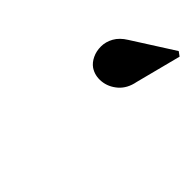

<svg xmlns="http://www.w3.org/2000/svg" viewBox="-16 -1200 547 547"><g transform="rotate(-45 257.0 -926.5)"><path d="M505 -837 367.5 -872.5Q336 -878.5 318.2 -899Q300.5 -919.5 298 -944.5Q295.5 -969.5 308.5 -989Q317 -1001 332.5 -1008.5Q348 -1016 367 -1016Q386 -1016 404 -1006Q422 -996 435.5 -974L514.5 -850Z"/></g></svg>

Font: Bodoni Moda 11pt ExtraBold
Style: Italic
Weight: 800
Italic angle: -13°
Version: Version 2.004